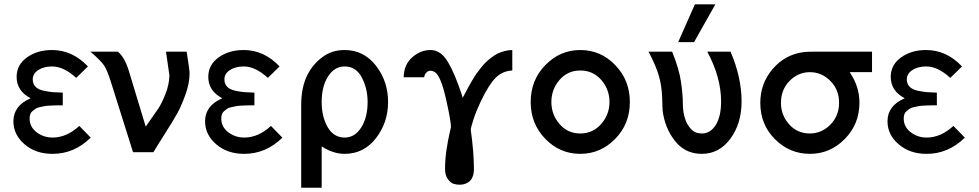

<svg xmlns="http://www.w3.org/2000/svg" viewBox="-20 -715 4598 902"><path d="M43 -145Q43 -218.3 123 -252.9V-253.9Q58.1 -288.1 58.1 -354Q58.1 -410.2 106.4 -445.1Q154.8 -480 224.1 -480Q320.3 -480 393.1 -402.8L337.9 -349.1Q278.8 -403.3 224.1 -402.8Q186 -402.8 159.9 -386Q133.8 -369.1 133.8 -341.8Q133.8 -320.8 147 -307.4Q160.2 -293.9 186 -288.6Q211.9 -283.2 229 -282Q246.1 -280.8 274.9 -279.8V-220.2Q270 -220.2 255.6 -220.2Q241.2 -220.2 232.7 -219.7Q224.1 -219.2 209.5 -218.5Q194.8 -217.8 186.5 -215.8Q178.2 -213.9 166 -211.4Q153.8 -209 147 -204.1Q140.1 -199.2 132.6 -193.1Q125 -187 122.1 -178Q119.1 -168.9 119.1 -158.2Q119.1 -119.1 151.6 -94Q184.1 -68.8 227.1 -68.8Q293 -68.8 352.1 -123H353L405.8 -68.8V-67.9Q327.6 8.3 226.1 7.8Q147.9 7.8 95.5 -37.1Q43 -82 43 -145Z M404.8 -472.2H533.7Q564.5 -447.3 584 -386.2L664.6 -120.1Q708.5 -182.1 724.1 -205.6Q739.7 -229 757.3 -273.4Q774.9 -317.9 775.9 -360.8L759.8 -472.2H856.9Q871.1 -384.3 870.6 -370.1Q870.6 -324.2 851.1 -270Q831.5 -215.8 812.3 -181.4Q793 -147 752.9 -84Q712.9 -21 700.7 0H605L501 -330.1Q483.9 -385.3 468.8 -407.7Q453.6 -430.2 404.8 -472.2Z M943.4 -145Q943.4 -218.3 1023.4 -252.9V-253.9Q958.5 -288.1 958.5 -354Q958.5 -410.2 1006.8 -445.1Q1055.2 -480 1124.5 -480Q1220.7 -480 1293.5 -402.8L1238.3 -349.1Q1179.2 -403.3 1124.5 -402.8Q1086.4 -402.8 1060.3 -386Q1034.2 -369.1 1034.2 -341.8Q1034.2 -320.8 1047.4 -307.4Q1060.5 -293.9 1086.4 -288.6Q1112.3 -283.2 1129.4 -282Q1146.5 -280.8 1175.3 -279.8V-220.2Q1170.4 -220.2 1156 -220.2Q1141.6 -220.2 1133.1 -219.7Q1124.5 -219.2 1109.9 -218.5Q1095.2 -217.8 1086.9 -215.8Q1078.6 -213.9 1066.4 -211.4Q1054.2 -209 1047.4 -204.1Q1040.5 -199.2 1033 -193.1Q1025.4 -187 1022.5 -178Q1019.5 -168.9 1019.5 -158.2Q1019.5 -119.1 1052 -94Q1084.5 -68.8 1127.4 -68.8Q1193.4 -68.8 1252.4 -123H1253.4L1306.2 -68.8V-67.9Q1228 8.3 1126.5 7.8Q1048.3 7.8 995.8 -37.1Q943.4 -82 943.4 -145Z M1395 167V-221.2Q1395 -307.1 1425.3 -365.2Q1449.2 -412.1 1493.7 -446Q1538.1 -480 1599.1 -480Q1689 -480 1746.1 -406.5Q1803.2 -333 1803.2 -236.1Q1803.2 -139.2 1746.1 -65.7Q1689 7.8 1599.1 7.8Q1545.9 7.8 1491.2 -26.9V167ZM1491.2 -235.8Q1491.2 -166 1519.5 -117.4Q1547.9 -68.8 1599.1 -68.8Q1647 -68.8 1677 -116Q1707 -163.1 1707 -235.8Q1707 -298.8 1679.9 -350.8Q1652.8 -402.8 1599.1 -402.8Q1551.3 -402.8 1521.2 -356Q1491.2 -309.1 1491.2 -235.8Z M1876.5 -352.1Q1877.4 -411.1 1916.5 -445.6Q1955.6 -480 2002.4 -480Q2042.5 -480 2071.5 -442.4Q2100.6 -404.8 2133.8 -314.9Q2149.9 -271 2153.8 -255.9Q2156.7 -260.7 2167.2 -280.8Q2177.7 -300.8 2182.6 -309.8Q2187.5 -318.8 2199 -338.4Q2210.4 -357.9 2218 -368.4Q2225.6 -378.9 2239 -396Q2252.4 -413.1 2262.9 -423.1Q2273.4 -433.1 2289.1 -445.1Q2304.7 -457 2318.6 -463.6Q2332.5 -470.2 2350.6 -475.1Q2368.7 -480 2386.7 -480V-383.8Q2340.8 -381.8 2308.3 -349.4Q2275.9 -316.9 2237.8 -236.8Q2217.8 -194.8 2204.1 -153.3Q2190.4 -111.8 2191.9 -102.1Q2206.1 -2 2206.5 78.1Q2206.5 101.1 2199.7 116.9Q2192.9 132.8 2181.2 140.4Q2169.4 147.9 2159.4 150.4Q2149.4 152.8 2138.7 152.8Q2124.5 152.8 2110.6 148.4Q2096.7 144 2083.7 126Q2070.8 107.9 2070.8 79.1Q2070.8 35.2 2077.6 -11Q2084.5 -57.1 2091.6 -86.7Q2098.6 -116.2 2098.6 -118.2Q2098.6 -145 2077.1 -242.4Q2055.7 -339.8 2031.7 -368.2Q2020.5 -381.3 2003.4 -382.8Q1998.5 -382.8 1993.7 -381.3Q1988.8 -379.9 1981.7 -372.6Q1974.6 -365.2 1972.7 -352.1Z M2473.1 -235.8Q2473.1 -338.9 2542.2 -409.4Q2611.3 -480 2706.1 -480Q2802.2 -480 2870.6 -408.9Q2939 -337.9 2939 -235.8Q2939 -132.8 2870.1 -62.5Q2801.3 7.8 2706.1 7.8Q2609.9 7.8 2541.5 -63Q2473.1 -133.8 2473.1 -235.8ZM2706.1 -383.8Q2647 -383.8 2608.6 -339.4Q2570.3 -294.9 2570.3 -235.8Q2570.3 -176.8 2608.6 -132.3Q2647 -87.9 2706.1 -87.9Q2765.1 -87.9 2804.2 -132.3Q2843.3 -176.8 2843.3 -235.8Q2843.3 -294.9 2804.7 -339.4Q2766.1 -383.8 2706.1 -383.8Z M3026.9 -472.2H3137.7Q3170.9 -390.1 3179.4 -329.6Q3188 -269 3188 -227.5Q3188 -186 3199.7 -153.8Q3207.5 -128.9 3226.8 -108.4Q3246.1 -87.9 3276.9 -87.9Q3317.9 -87.9 3342.8 -128.4Q3367.7 -168.9 3367.7 -237.8Q3367.7 -351.6 3302.7 -472.2H3412.1Q3463.9 -351.1 3463.9 -238.8Q3463.9 -134.8 3411.4 -63.5Q3358.9 7.8 3276.9 7.8Q3198.7 7.8 3150.9 -53Q3103 -113.8 3092.8 -196.8Q3092.8 -198.7 3090.8 -255.4Q3088.9 -312 3075.4 -358.6Q3062 -405.3 3026.9 -472.2ZM3166 -517.1 3244.6 -694.8H3340.8L3240.7 -517.1Z M3551.8 -231.9Q3551.8 -322.8 3609.9 -390.9Q3668 -459 3755.9 -470.2Q3771 -472.2 3801.8 -472.2H4076.7V-376H3971.7Q4017.6 -309.1 4017.6 -232.9Q4017.6 -131.8 3948.7 -62Q3879.9 7.8 3784.9 7.8Q3689.9 7.8 3620.8 -61Q3551.8 -129.9 3551.8 -231.9ZM3648.9 -231.9Q3648.9 -173.8 3687.3 -130.9Q3725.6 -87.9 3784.7 -87.9Q3839.8 -87.9 3880.9 -129.4Q3921.9 -170.9 3921.9 -231.9Q3921.9 -293.9 3880.9 -335Q3839.8 -376 3784.9 -376Q3730 -376 3689.5 -335Q3648.9 -293.9 3648.9 -231.9Z M4149.4 -145Q4149.4 -218.3 4229.5 -252.9V-253.9Q4164.6 -288.1 4164.6 -354Q4164.6 -410.2 4212.9 -445.1Q4261.2 -480 4330.6 -480Q4426.8 -480 4499.5 -402.8L4444.3 -349.1Q4385.3 -403.3 4330.6 -402.8Q4292.5 -402.8 4266.4 -386Q4240.2 -369.1 4240.2 -341.8Q4240.2 -320.8 4253.4 -307.4Q4266.6 -293.9 4292.5 -288.6Q4318.4 -283.2 4335.4 -282Q4352.5 -280.8 4381.3 -279.8V-220.2Q4376.5 -220.2 4362.1 -220.2Q4347.7 -220.2 4339.1 -219.7Q4330.6 -219.2 4315.9 -218.5Q4301.3 -217.8 4293 -215.8Q4284.7 -213.9 4272.5 -211.4Q4260.3 -209 4253.4 -204.1Q4246.6 -199.2 4239 -193.1Q4231.4 -187 4228.5 -178Q4225.6 -168.9 4225.6 -158.2Q4225.6 -119.1 4258.1 -94Q4290.5 -68.8 4333.5 -68.8Q4399.4 -68.8 4458.5 -123H4459.5L4512.2 -68.8V-67.9Q4434.1 8.3 4332.5 7.8Q4254.4 7.8 4201.9 -37.1Q4149.4 -82 4149.4 -145Z"/></svg>

Font: CMU Bright
Style: SemiBold
Weight: 600
Version: Version 0.7.0